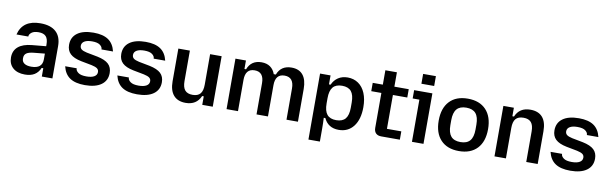

<svg xmlns="http://www.w3.org/2000/svg" viewBox="-52 -1277 6359 2000"><g transform="rotate(10 3127.5 -276.5)"><path d="M39 -141Q39 -213 88 -254.5Q137 -296 232 -305L380 -319V-338Q380 -396 355.5 -422.5Q331 -449 278 -449Q229 -449 204 -429.5Q179 -410 179 -388V-386H54Q93 -544 281 -544Q389 -544 445.5 -492.5Q502 -441 502 -341V0H390V-88H373Q352 -39 312.5 -14.5Q273 10 211 10Q131 10 85 -30.5Q39 -71 39 -141ZM263 -82Q380 -82 380 -180V-241L268 -230Q213 -225 188.5 -208Q164 -191 164 -157V-150Q164 -117 190 -99.5Q216 -82 263 -82Z M611 -148H733V-145Q733 -122 760 -102Q787 -82 846 -82Q900 -82 929 -99Q958 -116 958 -147Q958 -171 940.5 -184.5Q923 -198 881 -207L766 -229Q686 -245 649 -280.5Q612 -316 612 -376Q612 -456 672 -500Q732 -544 843 -544Q943 -544 999.5 -505.5Q1056 -467 1075 -386H953V-389Q953 -412 927 -432Q901 -452 843 -452Q791 -452 762.5 -435Q734 -418 734 -387Q734 -363 751 -349.5Q768 -336 809 -327L924 -305Q1006 -288 1043 -253Q1080 -218 1080 -158Q1080 -78 1019 -34Q958 10 846 10Q744 10 687 -28.5Q630 -67 611 -148Z M1163 -148H1285V-145Q1285 -122 1312 -102Q1339 -82 1398 -82Q1452 -82 1481 -99Q1510 -116 1510 -147Q1510 -171 1492.5 -184.5Q1475 -198 1433 -207L1318 -229Q1238 -245 1201 -280.5Q1164 -316 1164 -376Q1164 -456 1224 -500Q1284 -544 1395 -544Q1495 -544 1551.5 -505.5Q1608 -467 1627 -386H1505V-389Q1505 -412 1479 -432Q1453 -452 1395 -452Q1343 -452 1314.5 -435Q1286 -418 1286 -387Q1286 -363 1303 -349.5Q1320 -336 1361 -327L1476 -305Q1558 -288 1595 -253Q1632 -218 1632 -158Q1632 -78 1571 -34Q1510 10 1398 10Q1296 10 1239 -28.5Q1182 -67 1163 -148Z M1740 -188V-534H1862V-211Q1862 -146 1888 -115.5Q1914 -85 1969 -85Q2024 -85 2050 -115.5Q2076 -146 2076 -211V-534H2198V0H2087V-90H2070Q2027 10 1912 10Q1828 10 1784 -40.5Q1740 -91 1740 -188Z M2563 -449Q2465 -449 2465 -330V0H2344V-534H2455V-444H2472Q2510 -544 2620 -544Q2675 -544 2711.5 -518Q2748 -492 2765 -444H2787Q2825 -544 2937 -544Q3017 -544 3058 -493.5Q3099 -443 3099 -346V0H2978V-330Q2978 -449 2880 -449Q2782 -449 2782 -330V0H2661V-330Q2661 -449 2563 -449Z M3239 -534H3350V-439H3367Q3389 -489 3431 -516.5Q3473 -544 3531 -544Q3595 -544 3643.5 -510.5Q3692 -477 3718 -414.5Q3744 -352 3744 -267Q3744 -138 3687 -64Q3630 10 3531 10Q3474 10 3434.5 -15Q3395 -40 3374 -87H3357Q3360 -34 3360 26V164H3239ZM3488 -85Q3554 -85 3585 -122.5Q3616 -160 3616 -240V-294Q3616 -374 3585 -411.5Q3554 -449 3488 -449Q3422 -449 3391 -411.5Q3360 -374 3360 -294V-240Q3360 -160 3391 -122.5Q3422 -85 3488 -85Z M3903 -77V-446H3796V-534H3903V-686H4025V-534H4177V-446H4025V-88H4177V0H3980Q3943 0 3923 -20Q3903 -40 3903 -77Z M4305 -446H4234V-534H4427V0H4305ZM4297 -717H4432V-613H4297Z M4541 -267Q4541 -399 4609.5 -471.5Q4678 -544 4802 -544Q4926 -544 4994.5 -471.5Q5063 -399 5063 -267Q5063 -135 4994.5 -62.5Q4926 10 4802 10Q4678 10 4609.5 -62.5Q4541 -135 4541 -267ZM4802 -85Q4870 -85 4902.5 -123Q4935 -161 4935 -241V-293Q4935 -373 4902.5 -411Q4870 -449 4802 -449Q4734 -449 4701.5 -411Q4669 -373 4669 -293V-241Q4669 -161 4701.5 -123Q4734 -85 4802 -85Z M5178 -534H5289V-444H5306Q5348 -544 5463 -544Q5548 -544 5591.5 -494Q5635 -444 5635 -346V0H5514V-323Q5514 -388 5488 -418.5Q5462 -449 5407 -449Q5351 -449 5325 -418.5Q5299 -388 5299 -323V0H5178Z M5745 -148H5867V-145Q5867 -122 5894 -102Q5921 -82 5980 -82Q6034 -82 6063 -99Q6092 -116 6092 -147Q6092 -171 6074.5 -184.5Q6057 -198 6015 -207L5900 -229Q5820 -245 5783 -280.5Q5746 -316 5746 -376Q5746 -456 5806 -500Q5866 -544 5977 -544Q6077 -544 6133.5 -505.5Q6190 -467 6209 -386H6087V-389Q6087 -412 6061 -432Q6035 -452 5977 -452Q5925 -452 5896.5 -435Q5868 -418 5868 -387Q5868 -363 5885 -349.5Q5902 -336 5943 -327L6058 -305Q6140 -288 6177 -253Q6214 -218 6214 -158Q6214 -78 6153 -34Q6092 10 5980 10Q5878 10 5821 -28.5Q5764 -67 5745 -148Z"/></g></svg>

Font: Mozilla Text BETA SemiBold
Style: Regular
Weight: 600
Designer: Studio DRAMA
Foundry: Studio DRAMA
Version: Version 0.100